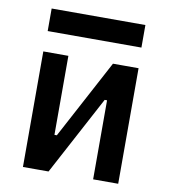

<svg xmlns="http://www.w3.org/2000/svg" viewBox="-80 -779 747 847"><g transform="rotate(10 293.0 -355.0)"><path d="M156.7 0V-163.6H202.6L391.6 -517.6H425.8V-354H383.3L194.3 0ZM79.6 0V-517.6H191.9V0ZM394 0V-517.6H506.3V0ZM83 -609.4V-710.4H502.9V-609.4Z"/></g></svg>

Font: Cascadia Mono Medium
Style: Regular
Weight: 500
Monospace: yes
Designer: Aaron Bell
Foundry: Saja Typeworks
Version: Version 2407.024